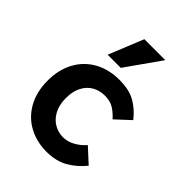

<svg xmlns="http://www.w3.org/2000/svg" viewBox="-232 -935 1065 1065"><g transform="rotate(45 300.0 -403.0)"><path d="M50.5 -274.5Q50.5 -359 85 -423.2Q119.5 -487.5 183 -523Q246.5 -558.5 330 -558.5Q406.5 -558.5 455.5 -530.5Q504.5 -502.5 541.5 -454.5L457.5 -376.5Q428 -408.5 401 -424Q374 -439.5 335 -439.5Q292.5 -439.5 259.8 -420.2Q227 -401 208.8 -364.5Q190.5 -328 190.5 -277.5Q190.5 -223 211 -185.5Q231.5 -148 264 -129.8Q296.5 -111.5 332.5 -111.5Q367.5 -111.5 401.8 -130.2Q436 -149 461 -178.5L545.5 -101Q506 -51.5 453 -20.8Q400 10 325 10Q247 10 184.8 -23.8Q122.5 -57.5 86.5 -121.8Q50.5 -186 50.5 -274.5ZM184.5 -610.5 267.5 -815.5H432L287.5 -610.5Z"/></g></svg>

Font: JuliaMono ExtraBold
Style: Regular
Weight: 800
Monospace: yes
Designer: cormullion
Foundry: corm
Version: Version 0.055; ttfautohint (v1.8.4)